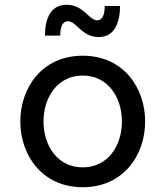

<svg xmlns="http://www.w3.org/2000/svg" viewBox="-20 -773 692 803"><path d="M393 -618C463 -618 482 -686 482 -748H418C418 -711 408 -688 387 -688C351 -688 331 -753 258 -753C187 -753 168 -686 168 -624H232C232 -660 241 -684 264 -684C301 -684 321 -618 393 -618ZM326 10C496 10 587 -124 587 -265C587 -406 496 -540 326 -540C156 -540 65 -406 65 -265C65 -124 156 10 326 10ZM326 -73C219 -73 162 -166 162 -265C162 -364 219 -457 326 -457C433 -457 490 -364 490 -265C490 -166 433 -73 326 -73Z"/></svg>

Font: Be Vietnam Pro
Style: Regular
Weight: 400
Designer: Lam Bao, Tony Le, Vietanh Nguyen
Foundry: Yellow Type Foundry
Version: Version 1.002